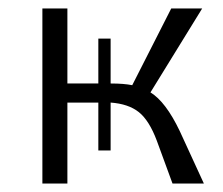

<svg xmlns="http://www.w3.org/2000/svg" viewBox="-20 -433 525 453"><path d="M461 0H387L350 -101Q332 -149 307.5 -168.5Q283 -188 241 -191V-78H212V-191H139V0H80V-413H139V-236H212V-342H241V-236H242Q272 -236 292 -232L384 -413H457L335 -215Q371 -193 404 -124Z"/></svg>

Font: Isabella Sans
Style: Regular
Weight: 400
Designer: Original fonts by Christian Thalmann (Catharsis Fonts), Modifications by Cristiano Sobral
Version: Version 0.002;July 12, 2020;FontCreator 13.0.0.2655 64-bit; 